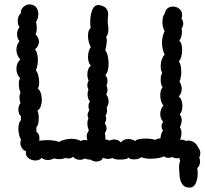

<svg xmlns="http://www.w3.org/2000/svg" viewBox="-20 -738 935 877"><path d="M841 -96Q855 -96 868 -86.5Q881 -77 884 -66Q895 -53 895 -38Q895 -28 890 -18Q894 -10 894 0Q894 18 881 30Q883 37 883 54Q883 80 874 99.5Q865 119 846 119Q822 119 811 101Q800 83 800 58Q798 40 798 24Q798 7 803 -2Q800 -10 800 -16Q796 -15 789 -15Q776 -15 767 -21Q758 -17 748 -17Q737 -17 729 -24Q720 -19 703 -16Q686 -13 668 -13Q641 -13 626 -20Q613 -10 592 -10Q573 -10 568 -18Q558 -9 528 -9Q503 -9 495 -16Q479 -12 473 -12Q463 -12 450 -17Q448 -10 439.5 -5Q431 0 420 0Q407 0 393 -9H388Q380 -9 368 -14Q356 -8 345 -8Q335 -8 326.5 -12Q318 -16 315 -22Q303 -14 293 -14Q285 -14 279 -17Q267 -11 251 -11Q236 -11 228 -15Q212 -7 198 -7Q183 -7 170 -17Q161 -5 142 -5Q123 -5 109 -16.5Q95 -28 99 -47Q87 -51 80 -62Q73 -73 73 -85Q73 -93 76 -100Q71 -108 67.5 -122Q64 -136 64 -149Q64 -178 76 -190Q74 -201 76 -207Q64 -215 64 -239Q64 -248 67 -256Q70 -264 74 -266Q69 -278 69 -291Q69 -308 74 -315Q66 -331 66 -355Q66 -372 72 -381Q55 -398 55 -423Q55 -437 60 -448.5Q65 -460 73 -466Q65 -474 60 -486Q55 -498 55 -511Q55 -533 69 -550Q58 -563 58 -582Q58 -601 69 -614Q61 -625 61 -642Q61 -666 75 -677Q74 -694 86.5 -706Q99 -718 115 -718Q125 -718 133 -714Q144 -709 149.5 -698Q155 -687 155 -674Q155 -653 144 -637Q148 -628 148 -612Q148 -592 142 -581Q149 -575 153.5 -566Q158 -557 158 -548Q158 -527 140 -513Q153 -496 153 -465Q153 -440 144 -416Q151 -409 155 -393Q159 -377 159 -362Q159 -341 152 -334Q161 -328 166 -314Q171 -300 171 -283Q171 -265 165.5 -251Q160 -237 151 -233Q157 -221 157 -198Q157 -168 145 -154Q148 -147 146 -137Q160 -126 160 -108Q160 -99 159 -95Q179 -98 197 -98Q226 -98 250 -90Q260 -96 275.5 -100Q291 -104 306 -104Q332 -104 349 -94Q359 -99 367 -99Q371 -99 379 -97Q376 -108 376 -116Q376 -128 386 -142Q379 -159 379 -175Q379 -187 384 -197Q380 -207 380 -212Q380 -222 388 -235Q384 -243 384 -253Q384 -265 391 -275Q380 -286 380 -308Q380 -320 384 -328Q379 -338 379 -348Q379 -360 385 -370Q379 -382 379 -399Q379 -411 383 -421.5Q387 -432 395 -438Q382 -451 382 -479Q382 -491 385.5 -503.5Q389 -516 395 -523Q382 -546 382 -575Q382 -601 394 -610Q392 -624 392 -637Q392 -668 401 -691.5Q410 -715 430 -715Q440 -715 452 -709Q474 -699 474 -672Q474 -664 473 -657Q472 -650 472 -642Q472 -633 473.5 -622.5Q475 -612 475 -602Q475 -581 465 -570Q468 -561 468 -551Q468 -538 461 -508Q468 -500 472 -483Q476 -466 476 -448Q476 -409 461 -395Q471 -384 471 -367Q471 -356 466 -348Q471 -338 471 -329Q471 -316 465 -307Q476 -293 476 -274Q476 -259 467 -247Q469 -242 469 -232Q469 -220 462 -210Q465 -203 465 -196Q465 -187 459 -175Q467 -161 467 -152Q467 -142 459 -131Q460 -125 461 -115.5Q462 -106 462 -100Q473 -100 481 -96Q491 -101 501 -101Q521 -101 532 -87Q544 -103 566 -103Q584 -103 596 -94Q608 -105 645 -105Q673 -105 689 -99Q701 -106 713 -106Q713 -115 716.5 -126Q720 -137 725 -141Q718 -149 718 -162Q718 -174 726 -181Q712 -195 712 -217Q712 -229 716.5 -240Q721 -251 727 -256Q720 -263 716 -276Q712 -289 712 -302Q712 -328 723 -339Q714 -350 714 -375Q714 -395 721 -404Q714 -418 714 -437Q714 -452 719 -466Q724 -480 732 -488Q720 -514 720 -543Q720 -571 732 -596Q722 -613 722 -638Q722 -664 733 -677Q736 -693 746 -700.5Q756 -708 770 -708Q787 -708 799.5 -697.5Q812 -687 812 -670Q812 -663 809 -654Q817 -643 817 -630Q817 -618 809 -607Q811 -603 811 -593Q811 -569 799 -552Q812 -542 812 -510Q812 -494 808 -479.5Q804 -465 797 -458Q808 -441 808 -410Q808 -384 800 -366Q810 -349 810 -332Q810 -310 796 -298Q813 -284 813 -254Q813 -228 801 -216Q810 -204 810 -189Q810 -176 802 -156Q809 -146 809 -131Q809 -115 802 -99Q804 -100 809 -100Q820 -100 829 -94Q833 -96 841 -96Z"/></svg>

Font: Pangolin
Style: Regular
Weight: 400
Designer: Kevin Burke
Foundry: Google, Inc.
Version: Version 1.101